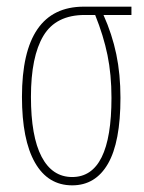

<svg xmlns="http://www.w3.org/2000/svg" viewBox="-20 -547 432 577"><path d="M197 10Q124 10 85 -58.5Q46 -127 46 -256Q46 -527 232 -527H375V-502H291Q317 -444 329.5 -384Q342 -324 342 -253Q342 -120 304.5 -55Q267 10 197 10ZM197 -15Q315 -15 315 -253Q315 -323 303 -381.5Q291 -440 266 -502H235Q148 -502 110.5 -439.5Q73 -377 73 -256Q73 -137 105 -76Q137 -15 197 -15Z"/></svg>

Font: Noto Sans Display Thin Cond
Style: Regular
Weight: 250
Width: 3
Designer: Monotype Design team
Foundry: Monotype Imaging Inc.
Version: Version 1.000